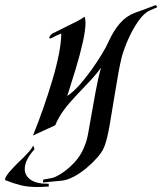

<svg xmlns="http://www.w3.org/2000/svg" viewBox="-124 -529 649 768"><path d="M48 201V196Q48 190 51 189L84 183Q98 180 123 164Q148 148 173 121.5Q198 95 211 63Q219 45 222.5 32Q226 19 229.5 0Q233 -19 239 -54Q248 -104 257.5 -157.5Q267 -211 280 -258Q258 -228 232 -201Q206 -174 181 -147Q154 -119 132 -89.5Q110 -60 97 -28L8 13Q29 -39 49 -96Q69 -153 85.5 -208.5Q102 -264 111.5 -312Q121 -360 121 -395L117 -393Q111 -390 102 -387L87 -379Q84 -378 82 -377Q80 -376 79 -375Q73 -375 73 -379Q74 -383 78.5 -388.5Q83 -394 86 -395Q102 -403 119 -411.5Q136 -420 152 -428Q169 -436 184.5 -444Q200 -452 214 -462Q218 -454 218 -437Q218 -408 207 -359Q196 -310 179 -254Q162 -198 145 -145Q168 -160 193 -188Q218 -216 241.5 -249Q265 -282 283.5 -312.5Q302 -343 310 -362Q330 -406 355.5 -435.5Q381 -465 416 -478Q421 -480 434.5 -484.5Q448 -489 463 -495Q478 -501 489 -505Q500 -509 500 -509L505 -500L477 -488Q453 -478 430 -445.5Q407 -413 389.5 -373.5Q372 -334 363 -301Q356 -272 349.5 -236.5Q343 -201 336 -157Q330 -122 324.5 -88Q319 -54 314 -25Q309 3 303 27Q297 51 289 67Q282 82 264 102.5Q246 123 221.5 143.5Q197 164 170.5 178Q144 192 120 194Q110 195 88 197Q66 199 48 201ZM25 219Q-13 219 -41 212Q-69 205 -102 192L-104 187Q-100 174 -84 156Q-68 138 -50 120Q-30 102 -15 85Q1 69 9 53L14 68Q-25 111 -25 147Q-25 174 -0.5 190.5Q24 207 71 206V217Q58 218 47 218.5Q36 219 25 219Z"/></svg>

Font: Kings
Style: Regular
Weight: 400
Designer: Robert E. Leuschke
Foundry: Robert E. Leuschke
Version: Version 1.010; ttfautohint (v1.8.3)